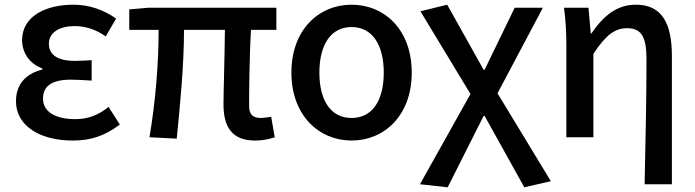

<svg xmlns="http://www.w3.org/2000/svg" viewBox="-20 -584 2959 817"><path d="M289 14C363 14 422 -3 490 -54L442 -129C394 -90 347 -77 301 -77C213 -77 163 -110 163 -164C163 -218 201 -245 281 -245C309 -245 338 -243 370 -241V-328C344 -326 320 -325 298 -325C222 -325 188 -353 188 -398C188 -447 235 -473 297 -473C345 -473 389 -458 430 -429L474 -505C422 -542 359 -564 293 -564C176 -564 74 -516 74 -413C74 -363 103 -313 160 -293V-288C96 -272 48 -231 48 -153C48 -48 151 14 289 14Z M1065 14C1101 14 1129 7 1149 0L1134 -87C1115 -84 1101 -82 1091 -82C1057 -82 1040 -95 1040 -134C1040 -178 1041 -341 1048 -457H1156V-551H610L530 -544V-457H655C655 -317 642 -153 616 0L732 6C747 -144 763 -310 763 -457H937C936 -345 931 -190 931 -140C931 -44 967 14 1065 14Z M1476 14C1615 14 1732 -92 1732 -275C1732 -459 1615 -564 1476 -564C1338 -564 1220 -459 1220 -275C1220 -92 1338 14 1476 14ZM1476 -82C1387 -82 1339 -157 1339 -275C1339 -392 1387 -469 1476 -469C1565 -469 1613 -392 1613 -275C1613 -157 1565 -82 1476 -82Z M1885 213 2038 -91H2042L2211 213L2324 187L2097 -187L2290 -551H2170L2042 -287H2038L1883 -564L1769 -536L1982 -184L1767 200Z M2723 200H2839V-346C2839 -486 2796 -564 2686 -564C2607 -564 2550 -520 2496 -441H2494L2484 -551H2380C2388 -492 2390 -437 2390 -394V0H2505V-355C2558 -435 2596 -464 2649 -464C2709 -464 2731 -427 2731 -332C2731 -183 2727 23 2723 200Z"/></svg>

Font: ChiuKong Gothic CL Medium
Style: Regular
Weight: 500
Designer: Ryoko NISHIZUKA 西塚涼子 (kana, bopomofo & ideographs); Paul D. Hunt (Latin, Greek & Cyrillic); Sandoll Communications 산돌커뮤니
Foundry: Adobe
Version: Version 1.300